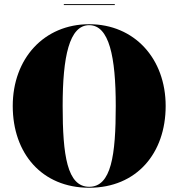

<svg xmlns="http://www.w3.org/2000/svg" viewBox="-20 -874 840 904"><path d="M280.5 -854.5V-850H520.5V-854.5ZM400 10C623 10 760 -152 760 -375C760 -598 613 -760 400 -760C187 -760 40 -598 40 -375C40 -152 177 10 400 10ZM400 -755.5C494 -755.5 525 -607 525 -375C525 -143 504 5.5 400 5.5C296 5.5 275 -143 275 -375C275 -607 306 -755.5 400 -755.5Z"/></svg>

Font: Bodoni* 36pt Fatface
Style: Regular
Weight: 900
Version: Version 2.3